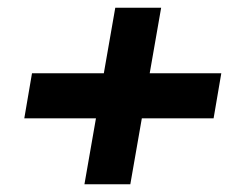

<svg xmlns="http://www.w3.org/2000/svg" viewBox="-20 -538 622 498"><path d="M199 -60 279 -518H398L318 -60ZM43 -231 63 -348H554L534 -231Z"/></svg>

Font: DM Sans 28pt ExtraBold
Style: Italic
Weight: 800
Italic angle: -10°
Version: Version 4.004;gftools[0.9.30]